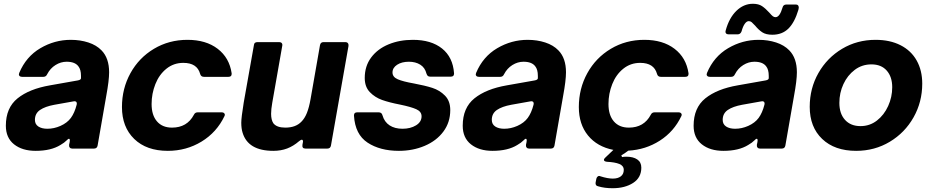

<svg xmlns="http://www.w3.org/2000/svg" viewBox="-20 -787 4935 1017"><path d="M11 -121Q11 -216 73 -266Q135 -316 245 -335L392 -361Q409 -364 409 -373V-385Q409 -419 395 -436Q377 -460 333 -460Q302 -460 274 -442.5Q246 -425 230 -394Q224 -380 210 -380H97Q89 -380 84.5 -383.5Q80 -387 80 -393Q80 -395 82 -401Q118 -487 193.5 -531.5Q269 -576 355 -576Q405 -576 448 -562Q491 -548 518 -520Q558 -479 558 -404Q558 -361 543 -280L497 -16Q494 0 478 0H362Q354 0 349.5 -5.5Q345 -11 346 -20L349 -34Q350 -38 350 -43Q350 -52 345 -52Q341 -52 336 -46Q320 -30 300 -19Q250 12 169 12Q98 12 54.5 -22.5Q11 -57 11 -121ZM300 -120Q336 -136 355.5 -162.5Q375 -189 386 -232L387 -238Q387 -246 382 -249Q377 -252 369 -250L268 -232Q219 -223 192 -204.5Q165 -186 165 -152Q165 -129 183 -117Q201 -105 231 -105Q266 -105 300 -120Z M626 -220Q626 -318 671 -399.5Q716 -481 795.5 -528.5Q875 -576 973 -576Q1071 -576 1133 -528.5Q1195 -481 1207 -399V-395Q1207 -380 1190 -380H1060Q1044 -380 1040 -396Q1024 -454 951 -454Q900 -454 861.5 -423Q823 -392 803 -341.5Q783 -291 783 -236Q783 -177 811.5 -144Q840 -111 891 -111Q971 -111 1007 -179Q1013 -192 1027 -192H1154Q1164 -192 1168.5 -186Q1173 -180 1169 -172Q1128 -86 1047.5 -37Q967 12 869 12Q756 12 691 -51Q626 -114 626 -220Z M1265 -84Q1258 -106 1258 -137Q1258 -164 1271 -244L1325 -548Q1326 -564 1344 -564H1459Q1468 -564 1472.5 -558.5Q1477 -553 1475 -544L1422 -242Q1416 -208 1416 -184Q1416 -152 1428 -134Q1446 -111 1491 -111Q1547 -111 1577 -143Q1594 -160 1605.5 -188.5Q1617 -217 1625 -262L1675 -548Q1678 -564 1694 -564H1810Q1818 -564 1822.5 -558.5Q1827 -553 1826 -544L1733 -16Q1730 0 1714 0H1598Q1579 0 1582 -20L1584 -31L1585 -37Q1585 -47 1578 -47Q1574 -47 1564 -39Q1534 -13 1501 -0.5Q1468 12 1428 12Q1294 12 1265 -84Z M1855 -174V-176Q1855 -192 1872 -192H1986Q2002 -192 2006 -176Q2016 -141 2043.5 -123Q2071 -105 2112 -105Q2154 -105 2183.5 -123Q2213 -141 2213 -171Q2213 -196 2185 -208.5Q2157 -221 2099 -233Q2042 -244 2004 -257.5Q1966 -271 1939 -299Q1912 -327 1912 -374Q1912 -437 1946 -482.5Q1980 -528 2038 -552Q2096 -576 2167 -576Q2264 -576 2321.5 -530Q2379 -484 2385 -399V-397Q2385 -381 2368 -381H2259Q2251 -381 2246.5 -384.5Q2242 -388 2239 -397Q2231 -429 2206 -444.5Q2181 -460 2146 -460Q2108 -460 2083.5 -444Q2059 -428 2059 -403Q2059 -379 2087 -367Q2115 -355 2172 -345Q2231 -334 2270 -321.5Q2309 -309 2337 -280.5Q2365 -252 2365 -204Q2365 -139 2328.5 -90Q2292 -41 2229.5 -14.5Q2167 12 2093 12Q1993 12 1927 -31.5Q1861 -75 1855 -174Z M2431 -121Q2431 -216 2493 -266Q2555 -316 2665 -335L2812 -361Q2829 -364 2829 -373V-385Q2829 -419 2815 -436Q2797 -460 2753 -460Q2722 -460 2694 -442.5Q2666 -425 2650 -394Q2644 -380 2630 -380H2517Q2509 -380 2504.5 -383.5Q2500 -387 2500 -393Q2500 -395 2502 -401Q2538 -487 2613.5 -531.5Q2689 -576 2775 -576Q2825 -576 2868 -562Q2911 -548 2938 -520Q2978 -479 2978 -404Q2978 -361 2963 -280L2917 -16Q2914 0 2898 0H2782Q2774 0 2769.5 -5.5Q2765 -11 2766 -20L2769 -34Q2770 -38 2770 -43Q2770 -52 2765 -52Q2761 -52 2756 -46Q2740 -30 2720 -19Q2670 12 2589 12Q2518 12 2474.5 -22.5Q2431 -57 2431 -121ZM2720 -120Q2756 -136 2775.5 -162.5Q2795 -189 2806 -232L2807 -238Q2807 -246 2802 -249Q2797 -252 2789 -250L2688 -232Q2639 -223 2612 -204.5Q2585 -186 2585 -152Q2585 -129 2603 -117Q2621 -105 2651 -105Q2686 -105 2720 -120Z M3627 -395Q3627 -380 3610 -380H3480Q3464 -380 3460 -396Q3444 -454 3371 -454Q3320 -454 3281.5 -423Q3243 -392 3223 -341.5Q3203 -291 3203 -236Q3203 -177 3231.5 -144Q3260 -111 3311 -111Q3391 -111 3427 -179Q3433 -192 3447 -192H3574Q3584 -192 3588.5 -186Q3593 -180 3589 -172Q3550 -90 3475 -42Q3400 6 3308 11Q3294 22 3271 36L3275 45Q3284 43 3298 43Q3334 43 3355.5 57.5Q3377 72 3377 101Q3377 154 3333.5 182Q3290 210 3225 210Q3182 210 3149 200Q3132 197 3135 179L3139 159Q3141 151 3147 147Q3153 143 3161 147Q3199 159 3226 159Q3253 159 3268.5 147Q3284 135 3284 113Q3284 91 3260.5 81.5Q3237 72 3195 70Q3179 68 3179 60Q3179 54 3186 48L3229 7Q3143 -10 3094.5 -69.5Q3046 -129 3046 -220Q3046 -318 3091 -399.5Q3136 -481 3215.5 -528.5Q3295 -576 3393 -576Q3491 -576 3553 -528.5Q3615 -481 3627 -399Z M3654 -121Q3654 -216 3716 -266Q3778 -316 3888 -335L4035 -361Q4052 -364 4052 -373V-385Q4052 -419 4038 -436Q4020 -460 3976 -460Q3945 -460 3917 -442.5Q3889 -425 3873 -394Q3867 -380 3853 -380H3740Q3732 -380 3727.5 -383.5Q3723 -387 3723 -393Q3723 -395 3725 -401Q3761 -487 3836.5 -531.5Q3912 -576 3998 -576Q4048 -576 4091 -562Q4134 -548 4161 -520Q4201 -479 4201 -404Q4201 -361 4186 -280L4140 -16Q4137 0 4121 0H4005Q3997 0 3992.5 -5.5Q3988 -11 3989 -20L3992 -34Q3993 -38 3993 -43Q3993 -52 3988 -52Q3984 -52 3979 -46Q3963 -30 3943 -19Q3893 12 3812 12Q3741 12 3697.5 -22.5Q3654 -57 3654 -121ZM3943 -120Q3979 -136 3998.5 -162.5Q4018 -189 4029 -232L4030 -238Q4030 -246 4025 -249Q4020 -252 4012 -250L3911 -232Q3862 -223 3835 -204.5Q3808 -186 3808 -152Q3808 -129 3826 -117Q3844 -105 3874 -105Q3909 -105 3943 -120ZM3980 -651Q3968 -664 3961.5 -669.5Q3955 -675 3946 -675Q3935 -675 3925 -661Q3915 -647 3908 -621Q3902 -605 3887 -605H3839Q3830 -605 3825.5 -610.5Q3821 -616 3824 -626Q3842 -692 3880.5 -729.5Q3919 -767 3968 -767Q3998 -767 4016.5 -754.5Q4035 -742 4055 -720Q4067 -706 4073.5 -701Q4080 -696 4088 -696Q4110 -696 4125 -747Q4129 -763 4145 -763H4196Q4211 -763 4211 -746Q4211 -743 4209 -735Q4189 -668 4156 -635.5Q4123 -603 4071 -603Q4037 -603 4017.5 -616Q3998 -629 3980 -651Z M4269 -221Q4269 -319 4315 -400Q4361 -481 4440.5 -528.5Q4520 -576 4618 -576Q4694 -576 4750 -547.5Q4806 -519 4835.5 -466.5Q4865 -414 4865 -344Q4865 -247 4819 -165.5Q4773 -84 4693 -36Q4613 12 4515 12Q4401 12 4335 -51Q4269 -114 4269 -221ZM4706 -325Q4706 -380 4677 -413Q4648 -446 4596 -446Q4546 -446 4507.5 -417Q4469 -388 4447.5 -341.5Q4426 -295 4426 -242Q4426 -185 4456 -152Q4486 -119 4538 -119Q4587 -119 4625 -148.5Q4663 -178 4684.5 -225.5Q4706 -273 4706 -325Z"/></svg>

Font: Open Sauce Two ExtraBold Italic
Style: Regular
Weight: 800
Italic angle: -10°
Designer: Alfredo Marco Pradil
Foundry: Creative Sauce Fz LLC
Version: Version 1.477